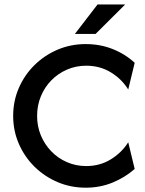

<svg xmlns="http://www.w3.org/2000/svg" viewBox="-20 -837 655 869"><path d="M368.1 12.5Q300 12.5 240.6 -12.8Q181.2 -38.2 136.1 -82.6Q91 -127.1 65.3 -186.1Q39.6 -245.1 39.6 -312.5Q39.6 -379.9 65.3 -438.9Q91 -497.9 136.1 -542.4Q181.2 -586.8 240.6 -612.2Q300 -637.5 368.1 -637.5Q432.6 -637.5 489.2 -615.3Q545.8 -593.1 589.6 -552.8L560.4 -431.9Q531.2 -479.2 481.9 -509.4Q432.6 -539.6 370.1 -539.6Q323.6 -539.6 283 -521.9Q242.4 -504.2 212.2 -473.3Q181.9 -442.4 164.9 -401Q147.9 -359.7 147.9 -312.5Q147.9 -265.3 164.9 -224.3Q181.9 -183.3 212.2 -152.1Q242.4 -120.8 283 -103.1Q323.6 -85.4 370.1 -85.4Q432.6 -85.4 481.9 -116Q531.2 -146.5 560.4 -193.1L589.6 -72.2Q545.1 -33.3 488.9 -10.4Q432.6 12.5 368.1 12.5ZM318.8 -683.3 421.5 -816.7H546.5L412.5 -683.3Z"/></svg>

Font: Afacad Flux Medium
Style: Regular
Weight: 500
Designer: Kristian Moeller
Foundry: Dicotype
Version: Version 1.100